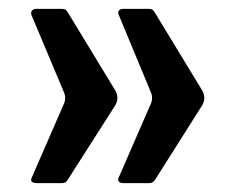

<svg xmlns="http://www.w3.org/2000/svg" viewBox="-20 -478 526 433"><path d="M125 -246Q129 -257 125 -268L51 -444Q49 -451 52.5 -454.5Q56 -458 61 -458H119Q124 -458 127 -456.5Q130 -455 133 -450L240 -274Q250 -256 239 -239L133 -73Q129 -65 120 -65H64Q47 -65 51 -76L125 -246ZM321 -246Q325 -257 321 -268L248 -444Q245 -451 248.5 -454.5Q252 -458 258 -458H315Q320 -458 323 -456.5Q326 -455 329 -450L436 -274Q446 -256 435 -239L330 -73Q325 -65 316 -65H260Q244 -65 247 -76L321 -246Z"/></svg>

Font: Libre Franklin Thin
Style: Bold
Weight: 700
Version: Version 3.000